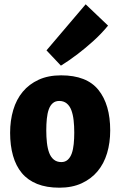

<svg xmlns="http://www.w3.org/2000/svg" viewBox="-20 -862 560 892"><path d="M492 -256Q492 -199 477.5 -150.5Q463 -102 433.5 -66.5Q404 -31 359.5 -10.5Q315 10 256 10Q196 10 152.5 -7.5Q109 -25 81.5 -58Q54 -91 40.5 -138.5Q27 -186 27 -245Q27 -302 41.5 -351Q56 -400 85.5 -435.5Q115 -471 159.5 -491.5Q204 -512 264 -512Q383 -512 437.5 -444Q492 -376 492 -256ZM195 -256Q195 -226 198 -199Q201 -172 208.5 -152Q216 -132 230 -120.5Q244 -109 265 -109Q283 -109 295 -120Q307 -131 313.5 -149.5Q320 -168 322.5 -193Q325 -218 325 -246Q325 -277 322 -303.5Q319 -330 311.5 -350Q304 -370 290 -381.5Q276 -393 255 -393Q237 -393 225 -382.5Q213 -372 206.5 -353.5Q200 -335 197.5 -310Q195 -285 195 -256ZM196 -628 378 -842 482 -743Q450 -704 412 -670Q374 -636 341 -611Q302 -581 263 -557Z"/></svg>

Font: Amaranth
Style: Bold
Weight: 700
Designer: Gesine Todt
Foundry: Gesine Todt
Version: Version 1.001